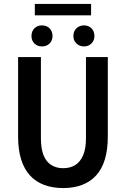

<svg xmlns="http://www.w3.org/2000/svg" viewBox="-20 -944 640 976"><path d="M301 12Q247 12 204.5 -4Q162 -20 132.5 -52Q103 -84 87.5 -133.5Q72 -183 72 -250V-654H188V-241Q188 -188 201.5 -154.5Q215 -121 241 -105Q267 -89 301 -89Q337 -89 362.5 -105Q388 -121 402.5 -154.5Q417 -188 417 -241V-654H528V-250Q528 -183 513 -133.5Q498 -84 468.5 -52Q439 -20 397 -4Q355 12 301 12ZM193 -708Q170 -708 155 -723Q140 -738 140 -761Q140 -785 155 -800Q170 -815 193 -815Q217 -815 232 -800Q247 -785 247 -761Q247 -738 232 -723Q217 -708 193 -708ZM407 -708Q384 -708 368.5 -723Q353 -738 353 -761Q353 -785 368.5 -800Q384 -815 407 -815Q430 -815 445 -800Q460 -785 460 -761Q460 -738 445 -723Q430 -708 407 -708ZM157 -866V-924H443V-866Z"/></svg>

Font: Source Code Pro SemiBold
Style: Regular
Weight: 600
Monospace: yes
Designer: Paul D. Hunt, Teo Tuominen
Foundry: Adobe Systems Incorporated
Version: Version 1.018;hotconv 1.0.116;makeotfexe 2.5.65601